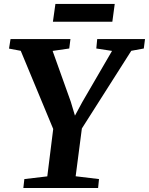

<svg xmlns="http://www.w3.org/2000/svg" viewBox="-20 -938 744 958"><path d="M96.5 0 101.5 -44.5 216 -58 245.5 -294.5 83.5 -684.5 25 -695.5 32.5 -743H331.5L325.5 -696L242.5 -684L333 -431L354 -361L391 -429.5L539 -684L460.5 -696L465 -743H703.5L697.5 -696L635 -684.5L388.5 -297L357.5 -58.5L474 -44.5L469.5 0ZM256.5 -918.5H552.5L540.5 -829.5H244Z"/></svg>

Font: Merriweather 28pt
Style: Bold Italic
Weight: 700
Italic angle: -7.8°
Version: Version 2.101